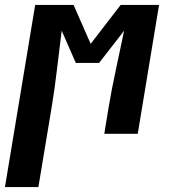

<svg xmlns="http://www.w3.org/2000/svg" viewBox="-62 -540 682 775"><path d="M-42 215 80 -520H235L304 -363L425 -520H580L494 0H359L376 -104Q389 -182 406 -260Q423 -338 439 -416L338 -286H244L187 -416Q177 -338 168 -260Q159 -182 146 -104L93 215Z"/></svg>

Font: Iosevka Heavy Extended
Style: Italic
Weight: 900
Width: 7
Italic angle: -9°
Monospace: yes
Designer: Belleve Invis
Foundry: Belleve Invis
Version: Version 32.5.0; ttfautohint (v1.8.4)